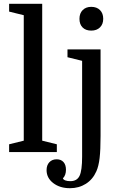

<svg xmlns="http://www.w3.org/2000/svg" viewBox="-20 -800 632 1010"><path d="M105 -60V-720L28 -739V-780H202V-60L279 -41V0H28V-41ZM509 -540V-85Q509 -11 504 31.5Q499 74 487 101Q468 144 431.5 167Q395 190 348 190Q295 190 260 163Q225 136 225 95Q225 69 239.5 53.5Q254 38 278 38Q301 38 314 52.5Q327 67 327 93Q327 107 323 118.5Q319 130 311 138Q313 145 323.5 149Q334 153 350 153Q385 153 398.5 125Q412 97 412 24V-480L335 -499V-540ZM398 -701Q398 -730 415 -747Q432 -764 460 -764Q489 -764 506 -747Q523 -730 523 -701Q523 -673 506 -656Q489 -639 460 -639Q431 -639 414.5 -655.5Q398 -672 398 -701Z"/></svg>

Font: Domine
Style: Regular
Weight: 400
Designer: Pablo Impallari, Rodrigo Fuenzalida, Brenda Gallo
Foundry: Pablo Impallari, Rodrigo Fuenzalida, Brenda Gallo
Version: Version 2.000;September 19, 2022;FontCreator 14.0.0.2877 64-